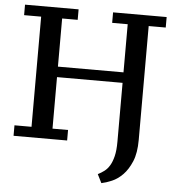

<svg xmlns="http://www.w3.org/2000/svg" viewBox="-60 -756 940 1021"><g transform="rotate(5 410.0 -245.0)"><path d="M318 -56V0H32V-56H123V-644H32V-700H318V-644H235V-387H585V-644H502V-700H788V-644H697V-36Q697 34 678 79Q659 124 632 151.5Q605 179 574.5 192Q544 205 519 210L496 164Q514 155 530 143Q546 131 558 111Q570 91 577.5 60.5Q585 30 585 -17V-331H235V-56Z"/></g></svg>

Font: PT Serif Caption
Style: Regular
Weight: 400
Designer: A.Korolkova, O.Umpeleva, V.Yefimov
Foundry: ParaType Ltd
Version: Version 1.000W OFL